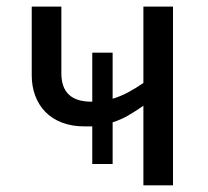

<svg xmlns="http://www.w3.org/2000/svg" viewBox="-20 -556 624 576"><path d="M256.8 -176.8H233.9Q195.8 -176.8 166 -188.2Q136.2 -199.7 116.2 -220.2Q96.2 -240.7 85.7 -268.8Q75.2 -296.9 75.2 -330.1V-536.1H164.1V-335.9Q164.1 -251 253.9 -251H256.8V-397.9H317.9V-259.8Q340.8 -266.6 363 -278.3Q385.3 -290 410.2 -307.1V-536.1H499V0H410.2V-238.8Q385.7 -221.7 364 -209.2Q342.3 -196.8 317.9 -189V-64H256.8Z"/></svg>

Font: Droid Sans
Style: Regular
Weight: 400
Foundry: Ascender Corporation
Version: Version 1.00 build 114